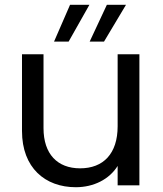

<svg xmlns="http://www.w3.org/2000/svg" viewBox="-20 -775 680 803"><path d="M72 -548V-227C72 -73 169 8 297 8C372 8 437 -25 472 -81V0H563V-548H472V-247C472 -132 412 -71 315 -71C220 -71 162 -131 162 -239V-548ZM267 -601 354 -755H273L206 -601ZM355 -601H415L507 -755H427Z"/></svg>

Font: Poppins
Style: Regular
Weight: 400
Designer: Ninad Kale (Devanagari), Jonny Pinhorn (Latin)
Foundry: Indian Type Foundry
Version: 4.004